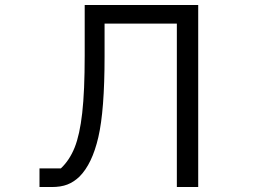

<svg xmlns="http://www.w3.org/2000/svg" viewBox="-20 -753 1040 773"><path d="M139 0V-75H225Q260 -108 280.5 -159Q301 -210 311 -298Q321 -386 321 -530V-733H778V0H692V-658H401V-525Q401 -309 376 -201Q351 -93 300 -42Q277 -20 251 -10Q225 0 188 0Z"/></svg>

Font: IBM Plex Sans JP
Style: Regular
Weight: 400
Designer: Mike Abbink; Paul van der Laan; Pieter van Rosmalen; Wujin Sim; Yejin Wi; Jinhee Kim; Boomi Park; Yona Kim; Kichan Ma
Foundry: Sandoll Inc.
Version: Version 1.000